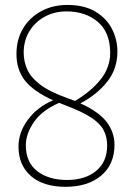

<svg xmlns="http://www.w3.org/2000/svg" viewBox="-20 -728 513 758"><path d="M239 9.5Q151 9.5 102 -33.2Q53 -76 53 -149.5Q53 -205.5 90.5 -255.8Q128 -306 189.5 -332Q112 -367.5 78.5 -410Q45 -452.5 45 -514.5Q45 -572.5 71.2 -616Q97.5 -659.5 143 -684Q188.5 -708.5 246 -708.5Q312.5 -708.5 356.5 -682.2Q400.5 -656 422 -614Q443.5 -572 443.5 -524.5Q443.5 -455.5 402.8 -404.8Q362 -354 297.5 -320Q371 -286.5 401.5 -245.8Q432 -205 432 -157Q432 -78.5 379.2 -34.5Q326.5 9.5 239 9.5ZM245 -341Q261 -335.5 276 -329.5Q339 -366.5 377 -414Q415 -461.5 415 -519Q415 -600 366.2 -641.5Q317.5 -683 243 -683Q194 -683 155.5 -661.5Q117 -640 95.2 -603.2Q73.5 -566.5 73.5 -520.5Q73.5 -486 87.2 -454.5Q101 -423 138 -394.5Q175 -366 245 -341ZM82 -154.5Q82 -87 127.2 -52.2Q172.5 -17.5 244.5 -17.5Q316 -17.5 359.5 -53.2Q403 -89 403 -153.5Q403 -188 388.8 -214.8Q374.5 -241.5 338.5 -264.8Q302.5 -288 237.5 -312.5Q225 -317.5 213.5 -322Q145 -292 113.5 -245.5Q82 -199 82 -154.5Z"/></svg>

Font: Fraunces 144pt SuperSoft Thin
Style: Regular
Weight: 100
Version: Version 1.000;[0bf87f6ff]